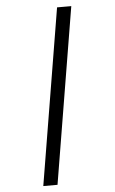

<svg xmlns="http://www.w3.org/2000/svg" viewBox="-63 -865 626 1049"><g transform="rotate(-5 250.0 -340.0)"><path d="M131 143 291 -823H369L209 143Z"/></g></svg>

Font: Iosevka Oblique
Style: Regular
Weight: 400
Italic angle: -9°
Monospace: yes
Designer: Belleve Invis
Foundry: Belleve Invis
Version: Version 32.5.0; ttfautohint (v1.8.4)